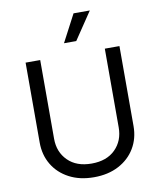

<svg xmlns="http://www.w3.org/2000/svg" viewBox="-103 -1046 946 1139"><g transform="rotate(-10 370.5 -476.5)"><path d="M406.2 -801.1H332.4L419 -965.9H517ZM370.7 12.8Q285.2 12.8 221.6 -20.8Q158 -54.3 123 -112.7Q88.1 -171.2 88.1 -245.7V-727.3H176.1V-252.8Q176.1 -172.9 228 -121.3Q279.8 -69.6 370.7 -69.6Q462 -69.6 513.7 -121.3Q565.3 -172.9 565.3 -252.8V-727.3H653.4V-245.7Q653.4 -171.2 618.4 -112.7Q583.5 -54.3 519.9 -20.8Q456.3 12.8 370.7 12.8Z"/></g></svg>

Font: Linik Sans
Style: Regular
Weight: 400
Designer: Rasmus Andersson (font), Marc Monis (original base), Kil Hyung-jin (Pretendard portions), Cristiano Sobral (main changes
Foundry: rsms
Version: Version 3.018;May 31, 2022;FontCreator 14.0.0.2814 64-bit; t